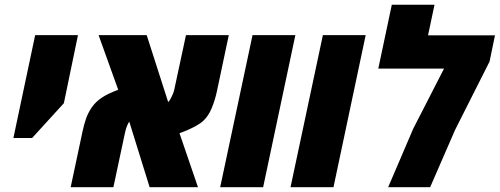

<svg xmlns="http://www.w3.org/2000/svg" viewBox="-20 -777 2075 797"><path d="M35.6 -204.1 126 -631.3H303.7L245.1 -348.6L113.3 -204.1Z M273.4 0 322.8 -232.4Q328.6 -259.3 336.7 -283.2Q344.7 -307.1 360.8 -331.1Q377 -354.5 402.6 -371.6Q428.2 -388.7 470.7 -404.3L389.2 -631.3H588.9L678.2 -353Q681.6 -356.4 685.1 -361.8Q688.5 -367.2 691.4 -373.5Q695.3 -380.9 698.7 -389.4Q702.1 -397.9 703.6 -405.8L752 -631.3H929.7L880.9 -400.4Q872.6 -360.8 858.6 -327.6Q844.7 -294.4 823.7 -275.4Q813 -265.1 794.4 -254.9Q775.9 -244.6 757.1 -236.6Q738.3 -228.5 725.1 -224.1L801.8 0H601.1L516.6 -272Q514.6 -269.5 512.7 -265.9Q510.7 -262.2 508.8 -257.8Q505.9 -251.5 503.4 -243.7Q501 -235.8 499 -226.6L450.7 0Z M894 0 1028.3 -631.3H1206.1L1072.3 0Z M1186 0 1320.3 -631.3H1498L1364.3 0Z M1591.3 0 1695.3 -242.7 1823.2 -492.2H1550.3L1606.4 -757.3H1783.7L1756.8 -630.4H2034.7L2012.2 -521.5L1869.1 -237.8L1765.6 0Z"/></svg>

Font: Open Sans SemiCondensed ExtraBold
Style: Italic
Weight: 800
Width: 4
Italic angle: -12°
Designer: Monotype Design Team
Foundry: Monotype Imaging Inc.
Version: Version 3.003